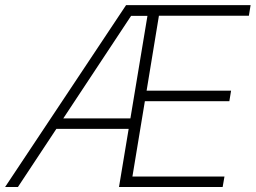

<svg xmlns="http://www.w3.org/2000/svg" viewBox="-39 -748 1022 768"><path d="M-18.6 0 465.3 -727.5H963.4L956.5 -685.1H596.7L547.4 -385.3H885.3L878.4 -343.3H540.5L490.7 -42H858.9L851.6 0H437L550.8 -684.6H485.4L32.7 0ZM170.4 -232.4 177.7 -274.4H506.8L499.5 -232.4Z"/></svg>

Font: Inter 17pt ExtraLight
Style: Italic
Weight: 250
Italic angle: -9.3988°
Version: Version 4.001;git-66647c0bb